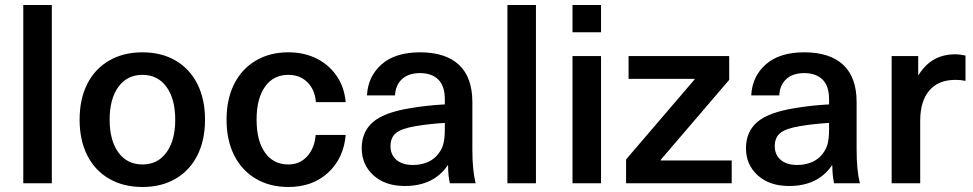

<svg xmlns="http://www.w3.org/2000/svg" viewBox="-20 -732 3886 767"><path d="M73 0V-712H187V0Z M549 -523Q625 -523 681.5 -490Q738 -457 768.5 -396.5Q799 -336 799 -254Q799 -172 768.5 -111.5Q738 -51 681.5 -18Q625 15 549 15Q473 15 416 -18Q359 -51 328.5 -111.5Q298 -172 298 -254Q298 -336 328.5 -396.5Q359 -457 416 -490Q473 -523 549 -523ZM549 -433Q488 -433 453 -385Q418 -337 418 -254Q418 -171 453 -123Q488 -75 549 -75Q610 -75 645 -123Q680 -171 680 -254Q680 -337 645 -385Q610 -433 549 -433Z M1361 -324H1242Q1238 -374 1208 -403.5Q1178 -433 1132 -433Q1072 -433 1038.5 -385.5Q1005 -338 1005 -254Q1005 -170 1038.5 -122.5Q1072 -75 1132 -75Q1178 -75 1207.5 -108Q1237 -141 1241 -193H1361Q1353 -100 1291 -42.5Q1229 15 1132 15Q1058 15 1002 -18Q946 -51 915.5 -111.5Q885 -172 885 -254Q885 -336 915.5 -396.5Q946 -457 1002 -490Q1058 -523 1132 -523Q1196 -523 1246 -497.5Q1296 -472 1326 -427Q1356 -382 1361 -324Z M1867 -324V-134Q1867 -52 1880 0H1777Q1770 -31 1770 -71H1768Q1712 11 1597 11Q1519 11 1472 -31.5Q1425 -74 1425 -140Q1425 -205 1469.5 -244Q1514 -283 1620 -300Q1684 -311 1757 -315V-335Q1757 -389 1730.5 -414.5Q1704 -440 1658 -440Q1612 -440 1586 -416Q1560 -392 1558 -351H1446Q1450 -427 1504.5 -475Q1559 -523 1658 -523Q1760 -523 1813.5 -473Q1867 -423 1867 -324ZM1640 -228Q1585 -219 1562.5 -201Q1540 -183 1540 -148Q1540 -114 1563.5 -93.5Q1587 -73 1630 -73Q1657 -73 1681 -81.5Q1705 -90 1722 -107Q1742 -128 1749.5 -151.5Q1757 -175 1757 -216V-241Q1692 -237 1640 -228Z M2007 0V-712H2121V0Z M2267 0V-508H2381V0ZM2267 -603V-712H2381V-603Z M2619 -93V-91H2903V0H2481V-95L2755 -415V-417H2491V-508H2893V-413Z M3402 -324V-134Q3402 -52 3415 0H3312Q3305 -31 3305 -71H3303Q3247 11 3132 11Q3054 11 3007 -31.5Q2960 -74 2960 -140Q2960 -205 3004.5 -244Q3049 -283 3155 -300Q3219 -311 3292 -315V-335Q3292 -389 3265.5 -414.5Q3239 -440 3193 -440Q3147 -440 3121 -416Q3095 -392 3093 -351H2981Q2985 -427 3039.5 -475Q3094 -523 3193 -523Q3295 -523 3348.5 -473Q3402 -423 3402 -324ZM3175 -228Q3120 -219 3097.5 -201Q3075 -183 3075 -148Q3075 -114 3098.5 -93.5Q3122 -73 3165 -73Q3192 -73 3216 -81.5Q3240 -90 3257 -107Q3277 -128 3284.5 -151.5Q3292 -175 3292 -216V-241Q3227 -237 3175 -228Z M3837 -510V-409Q3818 -413 3797 -413Q3729 -413 3692.5 -370.5Q3656 -328 3656 -249V0H3542V-508H3648V-433H3650Q3701 -515 3795 -515Q3815 -515 3837 -510Z"/></svg>

Font: CST
Style: Medium
Weight: 500
Version: Version 1.00